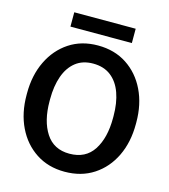

<svg xmlns="http://www.w3.org/2000/svg" viewBox="-126 -966 948 1075"><g transform="rotate(15 348.0 -428.0)"><path d="M348.1 10.3Q252.9 10.3 181.9 -36.4Q110.8 -83 71.5 -164.3Q32.2 -245.6 32.2 -350.1V-360.8Q32.2 -464.8 71.5 -546.1Q110.8 -627.4 181.6 -674.3Q252.4 -721.2 347.7 -721.2Q444.3 -721.2 515.6 -674.3Q586.9 -627.4 626.2 -546.1Q665.5 -464.8 665.5 -360.8V-350.1Q665.5 -245.6 626.5 -164.3Q587.4 -83 516.1 -36.4Q444.8 10.3 348.1 10.3ZM348.1 -94.2Q441.9 -94.2 487.5 -164.6Q533.2 -234.9 533.2 -350.1V-361.8Q533.2 -437.5 512.7 -494.9Q492.2 -552.2 450.9 -584.2Q409.7 -616.2 347.7 -616.2Q287.1 -616.2 246.6 -584.2Q206.1 -552.2 185.8 -494.9Q165.5 -437.5 165.5 -361.8V-350.1Q165.5 -235.4 211.4 -164.8Q257.3 -94.2 348.1 -94.2ZM170.4 -783.2V-866.2H526.4V-783.2Z"/></g></svg>

Font: Roboto Slab SemiBold
Style: Regular
Weight: 600
Designer: Google
Version: Version 2.001; ttfautohint (v1.8.3)